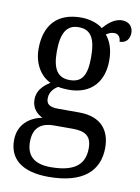

<svg xmlns="http://www.w3.org/2000/svg" viewBox="-89 -627 677 927"><g transform="rotate(10 249.0 -164.0)"><path d="M214 239C382 239 460 168 460 53C460 -29 417 -93 306 -93H204C159 -93 145 -107 145 -134C145 -164 164 -184 185 -197C198 -194 222 -192 237 -192C351 -192 406 -265 406 -365C406 -423 390 -458 368 -486C380 -494 391 -500 407 -500C430 -500 439 -481 439 -463C473 -463 488 -487 488 -515C488 -543 470 -567 434 -567C392 -567 360 -532 343 -513C322 -531 282 -546 237 -546C118 -546 60 -476 60 -361C60 -294 92 -234 145 -210C105 -184 83 -157 83 -117C83 -74 110 -49 136 -37C75 -25 20 15 20 94C20 185 84 239 214 239ZM234 -239C174 -239 149 -279 149 -364C149 -454 174 -498 233 -498C294 -498 317 -456 317 -365C317 -278 295 -239 234 -239ZM216 191C126 191 97 147 97 87C97 9 147 -10 197 -10H289C349 -10 382 8 382 69C382 139 346 191 216 191Z"/></g></svg>

Font: Noto Serif Ethiopic SmCn
Style: Regular
Weight: 400
Width: 4
Designer: Monotype Design Team
Foundry: Monotype Imaging Inc.
Version: Version 2.102